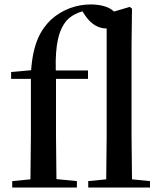

<svg xmlns="http://www.w3.org/2000/svg" viewBox="-20 -844 727 864"><path d="M457 0H655V-29L574 -37L572 -232V-647L574 -805L564 -813L493 -792C471 -814 431 -824 388 -824C325 -824 261 -802 209 -755C163 -710 129 -650 120 -528L30 -520V-489H119V-232L117 -37L35 -29V0H326V-29L234 -38L232 -232V-489H376V-527H231C228 -644 244 -710 281 -753C301 -773 323 -785 351 -793L364 -773C394 -730 428 -716 458 -716H460V-232L458 -37L377 -29V0Z"/></svg>

Font: Noto Serif CJK KR SemiBold
Style: Regular
Weight: 600
Designer: Ryoko NISHIZUKA 西塚涼子 (kana & ideographs); Frank Grießhammer (Latin, Greek & Cyrillic); Wenlong ZHANG 张文龙 (bopomofo); San
Foundry: Adobe
Version: Version 2.001;hotconv 1.1.0;makeotfexe 2.6.0